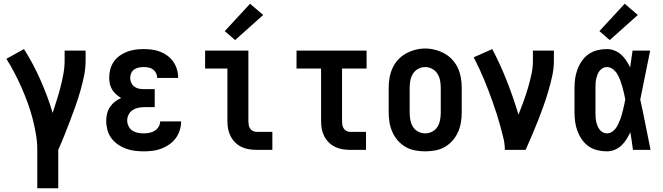

<svg xmlns="http://www.w3.org/2000/svg" viewBox="-20 -800 3540 1025"><path d="M179 205V0Q179 -43 171.5 -86Q164 -129 153 -170.5Q142 -212 127 -253Q112 -294 94.5 -333.5Q77 -373 57 -411.5Q37 -450 14 -486L108 -538Q133 -499 155 -457.5Q177 -416 196 -373Q215 -330 231.5 -286Q248 -242 261 -197Q272 -231 283 -265.5Q294 -300 303 -335Q312 -370 318.5 -405.5Q325 -441 325 -477V-530H437V-477Q437 -435 428.5 -394Q420 -353 408.5 -313Q397 -273 383 -233.5Q369 -194 354 -155Q339 -116 323.5 -77Q308 -38 291 0V205Z M748 8Q723 8 699 5Q675 2 652 -6.5Q629 -15 609 -29Q589 -43 574.5 -62.5Q560 -82 553.5 -106Q547 -130 547 -154Q547 -174 551.5 -193Q556 -212 567 -228.5Q578 -245 593.5 -257Q609 -269 627 -277Q612 -285 599.5 -296.5Q587 -308 578.5 -322Q570 -336 566.5 -352.5Q563 -369 563 -386Q563 -409 569 -431Q575 -453 588 -471.5Q601 -490 619.5 -503Q638 -516 659 -524Q680 -532 702.5 -535Q725 -538 747 -538Q770 -538 792 -535Q814 -532 835 -524Q856 -516 874 -502.5Q892 -489 905 -470.5Q918 -452 924.5 -430Q931 -408 931 -386Q931 -386 931 -385.5Q931 -385 931 -384H819Q819 -384 819 -384.5Q819 -385 819 -385Q819 -398 813 -410Q807 -422 796.5 -429.5Q786 -437 773 -439.5Q760 -442 747 -442Q734 -442 721 -439.5Q708 -437 697 -429.5Q686 -422 680.5 -409.5Q675 -397 675 -384Q675 -384 675 -384Q675 -384 675 -384Q675 -384 675 -384Q675 -384 675 -384Q675 -370 681 -357.5Q687 -345 698 -337Q709 -329 722.5 -326.5Q736 -324 750 -324H806V-228H750Q734 -228 717.5 -224.5Q701 -221 687.5 -212Q674 -203 666.5 -188Q659 -173 659 -157Q659 -157 659 -156.5Q659 -156 659 -156Q659 -141 666.5 -126Q674 -111 687 -102.5Q700 -94 716 -91Q732 -88 748 -88Q763 -88 778 -91Q793 -94 806 -102Q819 -110 827 -123.5Q835 -137 835 -152H947Q947 -128 939.5 -104.5Q932 -81 918 -62Q904 -43 884 -29Q864 -15 841.5 -6.5Q819 2 795.5 5Q772 8 748 8Z M1349 0Q1328 0 1307.5 -3.5Q1287 -7 1268.5 -16Q1250 -25 1235 -40Q1220 -55 1210.5 -74Q1201 -93 1197.5 -113.5Q1194 -134 1194 -155V-434H1075V-530H1306V-155Q1306 -144 1307.5 -134Q1309 -124 1314.5 -115Q1320 -106 1329.5 -101Q1339 -96 1349 -96H1434V0ZM1235 -586 1180 -634 1315 -780 1385 -720Z M1849 0Q1828 0 1807.5 -3.5Q1787 -7 1768.5 -16Q1750 -25 1735 -40Q1720 -55 1710.5 -74Q1701 -93 1697.5 -113.5Q1694 -134 1694 -155V-434H1563V-530H1937V-434H1806V-155Q1806 -144 1807.5 -134Q1809 -124 1814.5 -115Q1820 -106 1829.5 -101Q1839 -96 1849 -96H1934V0Z M2250 8Q2223 8 2196 3Q2169 -2 2145.5 -15.5Q2122 -29 2104 -49.5Q2086 -70 2075 -94.5Q2064 -119 2059.5 -146Q2055 -173 2055 -200V-330Q2055 -357 2059.5 -384Q2064 -411 2075 -435.5Q2086 -460 2104.5 -480.5Q2123 -501 2146.5 -514Q2170 -527 2196.5 -534Q2223 -541 2250 -541Q2277 -541 2303.5 -534Q2330 -527 2353.5 -514Q2377 -501 2395.5 -480.5Q2414 -460 2425 -435.5Q2436 -411 2440.5 -384Q2445 -357 2445 -330V-200Q2445 -173 2440.5 -146Q2436 -119 2425 -94.5Q2414 -70 2396 -49.5Q2378 -29 2354.5 -15.5Q2331 -2 2304 3Q2277 8 2250 8ZM2250 -88Q2270 -88 2288 -97.5Q2306 -107 2316 -124Q2326 -141 2329.5 -160.5Q2333 -180 2333 -200V-330Q2333 -350 2329.5 -369.5Q2326 -389 2315.5 -406Q2305 -423 2287 -432.5Q2269 -442 2249 -442Q2229 -442 2211.5 -432Q2194 -422 2184 -405.5Q2174 -389 2170.5 -369.5Q2167 -350 2167 -330V-200Q2167 -180 2170.5 -160.5Q2174 -141 2184 -124Q2194 -107 2212 -97.5Q2230 -88 2250 -88Z M2675 0Q2675 -33 2667 -65Q2659 -97 2650.5 -128.5Q2642 -160 2632 -191Q2622 -222 2611 -253Q2600 -284 2588.5 -314.5Q2577 -345 2564.5 -375Q2552 -405 2538 -435Q2524 -465 2509 -494L2608 -538Q2652 -454 2686.5 -366Q2721 -278 2748 -188Q2762 -223 2775 -258.5Q2788 -294 2798.5 -330Q2809 -366 2817 -402.5Q2825 -439 2825 -477V-530H2937V-477Q2937 -435 2928 -394Q2919 -353 2907 -312.5Q2895 -272 2881 -232.5Q2867 -193 2851.5 -154Q2836 -115 2819.5 -76.5Q2803 -38 2786 0Z M3220 8Q3195 8 3169.5 2Q3144 -4 3123 -18.5Q3102 -33 3087 -54.5Q3072 -76 3063 -100Q3054 -124 3050.5 -149Q3047 -174 3047 -200V-330Q3047 -356 3050.5 -381Q3054 -406 3063 -430Q3072 -454 3087 -475.5Q3102 -497 3123 -511.5Q3144 -526 3169.5 -532Q3195 -538 3220 -538Q3241 -538 3261 -530Q3281 -522 3296.5 -508Q3312 -494 3323.5 -476.5Q3335 -459 3344 -440Q3347 -463 3350.5 -485.5Q3354 -508 3357 -530H3451Q3437 -465 3424.5 -399.5Q3412 -334 3398 -268Q3413 -202 3426 -134.5Q3439 -67 3453 0H3359Q3356 -24 3352.5 -47.5Q3349 -71 3345 -94Q3336 -75 3324.5 -56.5Q3313 -38 3297.5 -23.5Q3282 -9 3262 -0.5Q3242 8 3220 8ZM3220 -88Q3234 -88 3246 -95.5Q3258 -103 3266.5 -114Q3275 -125 3280.5 -137.5Q3286 -150 3291 -162.5Q3296 -175 3299.5 -188.5Q3303 -202 3306.5 -215Q3310 -228 3312.5 -241.5Q3315 -255 3318 -269Q3315 -286 3311 -303.5Q3307 -321 3302 -338Q3297 -355 3291 -371.5Q3285 -388 3276 -403.5Q3267 -419 3252.5 -430.5Q3238 -442 3220 -442Q3208 -442 3197.5 -436Q3187 -430 3180 -420.5Q3173 -411 3169 -400Q3165 -389 3162.5 -377Q3160 -365 3159.5 -353.5Q3159 -342 3159 -330V-200Q3159 -188 3159.5 -176.5Q3160 -165 3162.5 -153Q3165 -141 3169 -130Q3173 -119 3180 -109.5Q3187 -100 3197.5 -94Q3208 -88 3220 -88ZM3235 -586 3180 -634 3315 -780 3385 -720Z"/></svg>

Font: Iosevka Slab
Style: Bold
Weight: 700
Monospace: yes
Designer: Belleve Invis
Foundry: Belleve Invis
Version: Version 11.1.1; ttfautohint (v1.8.3)